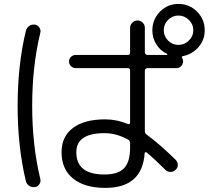

<svg xmlns="http://www.w3.org/2000/svg" viewBox="-20 -875 1040 952"><path d="M813.5 -673.8Q835 -652.3 864.7 -652.3Q894.5 -652.3 916.5 -673.8Q938.5 -695.3 938.5 -725.1Q938.5 -754.9 916.5 -776.4Q894.5 -797.9 864.7 -797.9Q835 -797.9 813.5 -776.4Q792 -754.9 792 -725.1Q792 -695.3 813.5 -673.8ZM625 -142.6V-166Q625 -177.7 615.2 -182.6Q557.6 -214.8 498 -214.8Q358.4 -214.8 358.4 -120.1Q358.4 -9.8 498 -9.8Q565.4 -9.8 595.2 -41Q625 -72.3 625 -142.6ZM995.1 -724.6Q995.1 -676.8 963.9 -641.1Q932.6 -605.5 886.7 -596.7Q878.9 -594.7 882.8 -587.9Q887.7 -580.1 887.7 -570.3Q887.7 -556.6 877.9 -546.9Q868.2 -537.1 855.5 -537.1H710Q706.1 -537.1 702.1 -533.7Q698.2 -530.3 698.2 -525.4V-224.6Q698.2 -213.9 708 -207Q768.6 -163.1 850.6 -83Q861.3 -72.3 861.8 -58.1Q862.3 -43.9 851.1 -33.2Q839.8 -22.5 825.7 -22.5Q811.5 -22.5 800.8 -32.2Q746.1 -86.9 707 -119.1Q704.1 -121.1 700.7 -120.1Q697.3 -119.1 697.3 -115.2Q685.5 56.6 502 56.6Q399.4 56.6 342.3 10.3Q285.2 -36.1 285.2 -120.1Q285.2 -198.2 341.8 -240.7Q398.4 -283.2 502 -283.2Q558.6 -283.2 615.2 -259.8Q619.1 -258.8 622.1 -260.7Q625 -262.7 625 -266.6V-525.4Q625 -537.1 614.3 -537.1H355.5Q342.8 -537.1 332.5 -546.4Q322.3 -555.7 322.3 -569.8Q322.3 -584 332 -593.3Q341.8 -602.5 355.5 -602.5H614.3Q625 -602.5 625 -615.2V-737.3Q625 -752 636.2 -762.7Q647.5 -773.4 662.1 -773.4Q676.8 -773.4 687.5 -762.7Q698.2 -752 698.2 -737.3V-615.2Q698.2 -610.4 702.1 -606.4Q706.1 -602.5 710 -602.5H807.6Q809.6 -602.5 809.6 -605Q809.6 -607.4 807.6 -608.4Q774.4 -624 754.9 -655.3Q735.4 -686.5 735.4 -724.6Q735.4 -778.3 772.9 -816.9Q810.5 -855.5 864.7 -855.5Q918.9 -855.5 957 -817.4Q995.1 -779.3 995.1 -724.6ZM153.3 52.7Q137.7 54.7 125 46.4Q112.3 38.1 108.4 23.4Q67.4 -146.5 67.4 -349.6Q67.4 -552.7 108.4 -722.7Q112.3 -737.3 124.5 -746.1Q136.7 -754.9 153.3 -752.9Q167 -751 175.3 -738.3Q183.6 -725.6 179.7 -711.9Q139.6 -545.9 139.6 -350.1Q139.6 -154.3 179.7 11.7Q183.6 25.4 175.3 38.1Q167 50.8 153.3 52.7Z"/></svg>

Font: Rounded-X Mgen+ 1m regular
Style: Regular
Weight: 400
Designer: [Source Han Sans]
Ryoko NISHIZUKA  (kana & ideographs); Paul D. Hunt (Latin, Greek & Cyrillic); Wenlong ZHANG  (bopomofo
Version: Version 1.059.20150602